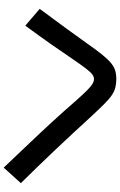

<svg xmlns="http://www.w3.org/2000/svg" viewBox="175 -859 650 1040"><g transform="rotate(90 500.0 -339.0)"><path d="M888 -34Q816 -110 755 -174Q694 -238 639 -298Q584 -358 531 -419Q493 -462 471 -484Q449 -506 435 -514.5Q421 -523 408 -523Q395 -523 382.5 -513.5Q370 -504 350.5 -478.5Q331 -453 296 -402Q262 -351 219.5 -290.5Q177 -230 119 -151L28 -229Q86 -307 132 -370Q178 -433 215 -485Q249 -534 274 -565Q299 -596 319.5 -613.5Q340 -631 360.5 -637.5Q381 -644 408 -644Q433 -644 453.5 -639Q474 -634 495 -620Q516 -606 543 -579Q570 -552 609 -510Q704 -406 792 -313Q880 -220 972 -127Z"/></g></svg>

Font: M PLUS 2 SemiBold
Style: Regular
Weight: 600
Designer: Coji Morishita
Foundry: UNDERFOREST DESIGN
Version: Version 1.001